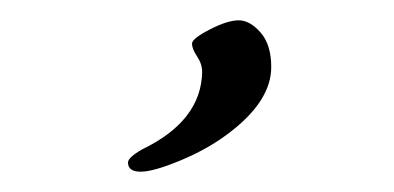

<svg xmlns="http://www.w3.org/2000/svg" viewBox="-20 -584 388 189"><path d="M179 -513Q179 -521 174 -528.5Q169 -536 169 -541Q169 -546 186.5 -555Q204 -564 215 -564Q226 -564 236.5 -552Q247 -540 247 -518Q247 -484 204 -452Q184 -437 157.5 -426Q131 -415 118.5 -415Q106 -415 106 -424Q106 -429 120 -437Q178 -465 179 -513Z"/></svg>

Font: Cookie
Style: Regular
Weight: 400
Designer: Ania Kruk
Foundry: Ania Kruk
Version: Version 1.004